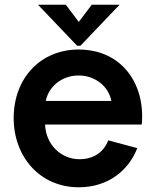

<svg xmlns="http://www.w3.org/2000/svg" viewBox="-20 -783 661 814"><path d="M313 -463C245 -463 187 -419 174 -355H452C442 -413 387 -463 313 -463ZM38 -282C38 -455 155 -573 313 -573C498 -573 597 -425 581 -255H171C175 -166 242 -108 317 -108C378 -108 420 -139 439 -188L562 -155C527 -64 442 11 314 11C148 11 38 -120 38 -282ZM141 -763 307 -589H321L487 -763H369L314 -690L259 -763Z"/></svg>

Font: Swile Sans
Style: Bold
Weight: 700
Designer: Lord
Foundry: Lord
Version: Version 1.477;FEAKit 1.0